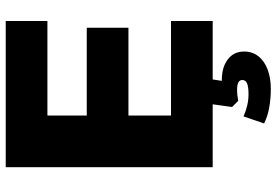

<svg xmlns="http://www.w3.org/2000/svg" viewBox="-164 -580 943 654"><g transform="rotate(-90 307.0 -253.5)"><path d="M64 0V-705H562V-563H240V-429H539V-287H240V-142H562V0ZM331 198Q298 198 267 192.5Q236 187 213 175L237 105Q255 113 274 117.5Q293 122 312 122Q338 122 349.5 117Q361 112 361 101Q361 92 353 87.5Q345 83 325 83Q317 83 309 84Q301 85 290 87L269 66L281 -20H366L354 57L313 40Q324 35 336.5 33Q349 31 359 31Q391 31 412.5 40.5Q434 50 446 66.5Q458 83 458 107Q458 135 442 155.5Q426 176 397 187Q368 198 331 198Z"/></g></svg>

Font: Nunito Sans 12pt Black
Style: Regular
Weight: 900
Designer: Vernon Adams
Foundry: Vernon Adams
Version: Version 3.101;gftools[0.9.27]